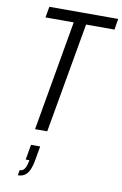

<svg xmlns="http://www.w3.org/2000/svg" viewBox="-103 -743 682 1071"><g transform="rotate(10 238.5 -208.0)"><path d="M127 0 236 -624H76L87 -686H477L467 -624H306L196 0ZM77 270 82 240Q100 240 110 225Q120 210 126 176H105L120 90H172L159 163Q153 201 142.5 224.5Q132 248 116 259Q100 270 77 270Z"/></g></svg>

Font: Archivo ExtraCondensed Light
Style: Italic
Weight: 300
Width: 2
Italic angle: -10°
Designer: Hector Gatti
Foundry: Omnibus-Type
Version: Version 2.001